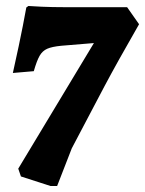

<svg xmlns="http://www.w3.org/2000/svg" viewBox="-20 -524 485 642"><path d="M50 66 41 40 294 -380 185 -371Q154 -368 138 -361Q122 -354 112.5 -337.5Q103 -321 93 -286L23 -280Q28 -301 42.5 -369.5Q57 -438 68 -499L75 -504Q85 -503 120 -501.5Q155 -500 193 -500H405L445 -443Q372 -316 329 -235Q286 -154 220 -28L171 98H149Z"/></svg>

Font: Alegreya SC ExtraBold
Style: Italic
Weight: 800
Italic angle: -7°
Designer: Juan Pablo del Peral
Foundry: Huerta Tipografica
Version: Version 2.007; ttfautohint (v1.6)